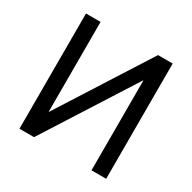

<svg xmlns="http://www.w3.org/2000/svg" viewBox="-157 -869 1027 1026"><g transform="rotate(30 356.0 -355.5)"><path d="M624 0H533.5V-554H532L179 0H89V-711H179V-157H180.5L533.5 -711H624Z"/></g></svg>

Font: Roberto Sans
Style: Regular
Weight: 400
Designer: Google (font) & Cristiano Sobral (main changes)
Version: Version 1.500; ttfautohint (v1.8.4.7-5d5b-dirty)